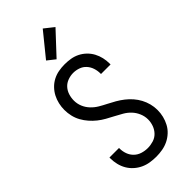

<svg xmlns="http://www.w3.org/2000/svg" viewBox="-304 -1039 1107 1107"><g transform="rotate(-45 250.0 -485.0)"><path d="M249 8Q224 8 199 4Q174 0 151.5 -10.5Q129 -21 110 -38Q91 -55 78.5 -76.5Q66 -98 60 -123Q54 -148 54 -173V-180H132V-175Q132 -152 140 -130Q148 -108 164.5 -92Q181 -76 203.5 -69Q226 -62 249 -62Q272 -62 295 -69Q318 -76 334.5 -93Q351 -110 359 -132.5Q367 -155 367 -178Q367 -204 356.5 -228.5Q346 -253 328.5 -271.5Q311 -290 288.5 -303Q266 -316 243 -328Q220 -340 197.5 -352.5Q175 -365 155 -381Q135 -397 118 -416.5Q101 -436 88.5 -458.5Q76 -481 70 -506.5Q64 -532 64 -558Q64 -582 69.5 -606.5Q75 -631 86.5 -653Q98 -675 115.5 -693Q133 -711 155 -722.5Q177 -734 201.5 -738.5Q226 -743 251 -743Q276 -743 300 -739Q324 -735 346 -724Q368 -713 386 -695.5Q404 -678 415.5 -656.5Q427 -635 432.5 -611Q438 -587 438 -562V-555H360V-560Q360 -582 353 -603.5Q346 -625 331 -641.5Q316 -658 294.5 -665.5Q273 -673 251 -673Q229 -673 207 -665Q185 -657 170 -640.5Q155 -624 148 -602Q141 -580 141 -557Q141 -531 151 -507Q161 -483 179 -464Q197 -445 219 -432Q241 -419 264 -407.5Q287 -396 309.5 -383Q332 -370 352.5 -354Q373 -338 390 -318.5Q407 -299 419 -276.5Q431 -254 437.5 -229Q444 -204 444 -178Q444 -152 438 -127.5Q432 -103 420 -80.5Q408 -58 389 -40.5Q370 -23 347.5 -12Q325 -1 299.5 3.5Q274 8 249 8ZM239 -796 191 -834 308 -978 366 -932Z"/></g></svg>

Font: Huly
Style: Regular
Weight: 400
Designer: Belleve Invis
Foundry: Belleve Invis
Version: Version 33.2.5; ttfautohint (v1.8.4)